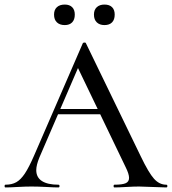

<svg xmlns="http://www.w3.org/2000/svg" viewBox="-25 -822 754 842"><path d="M230 -344H436L443 -321H215ZM704 0Q685 0 645 -2Q603 -4 585 -4Q562 -4 528 -2Q494 0 477 0Q473 0 473 -6Q473 -12 477 -12Q511 -12 526 -18.5Q541 -25 541 -42Q541 -59 526 -89L311 -536L343 -584L148 -132Q134 -98 134 -76Q134 -44 159 -28Q184 -12 231 -12Q236 -12 236 -6Q236 0 231 0Q213 0 179 -2Q141 -4 113 -4Q87 -4 51 -2Q19 0 -1 0Q-5 0 -5 -6Q-5 -12 -1 -12Q27 -12 46.5 -23Q66 -34 84 -61Q102 -88 125 -141L338 -632Q339 -635 345 -635.5Q351 -636 352 -632L592 -137Q627 -64 650.5 -38Q674 -12 704 -12Q709 -12 709 -6Q709 0 704 0ZM212 -758Q212 -779 224.5 -790.5Q237 -802 259 -802Q280 -802 291.5 -790.5Q303 -779 303 -758Q303 -736 291.5 -724Q280 -712 259 -712Q237 -712 224.5 -724Q212 -736 212 -758ZM387 -758Q387 -779 399.5 -790.5Q412 -802 433 -802Q455 -802 466.5 -790.5Q478 -779 478 -758Q478 -736 466.5 -724Q455 -712 433 -712Q412 -712 399.5 -724Q387 -736 387 -758Z"/></svg>

Font: Cormorant Unicase Medium
Style: Regular
Weight: 500
Designer: Christian Thalmann (Catharsis Fonts)
Foundry: Catharsis Fonts
Version: Version 4.000